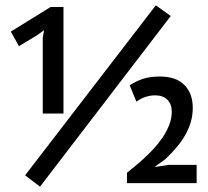

<svg xmlns="http://www.w3.org/2000/svg" viewBox="-20 -695 790 728"><path d="M21 0ZM570.8 -674.8 627.4 -634.3 131.8 12.7 75.2 -30.3ZM710.9 -286.1Q710.9 -258.3 703.4 -232.4Q695.8 -206.5 682.1 -182.6Q668.5 -158.7 649.2 -136Q629.9 -113.3 606.9 -91.3L568.8 -64V-62L618.7 -69.8H725.6V-0.5H461.4V-40Q472.2 -48.8 488.8 -62.3Q505.4 -75.7 524.4 -93Q543.5 -110.4 562.5 -130.9Q581.5 -151.4 596.9 -174.3Q612.3 -197.3 621.8 -221.7Q631.3 -246.1 631.3 -271.5Q631.3 -299.8 614.7 -316.7Q598.1 -333.5 568.4 -333.5Q554.7 -333.5 543.5 -330.8Q532.2 -328.1 523.4 -324.5Q514.6 -320.8 508.1 -316.7Q501.5 -312.5 497.1 -309.6L471.7 -371.6Q495.6 -387.2 522 -396Q548.3 -404.8 586.4 -404.8Q647.9 -404.8 679.4 -372.6Q710.9 -340.3 710.9 -286.1ZM142.1 -551.3 147 -580.6 121.6 -562 51.8 -520 21 -575.2 171.9 -668.5H220.7V-264.6H142.1Z"/></svg>

Font: PT Astra Sans
Style: Regular
Weight: 400
Designer: A.Korolkova, I. Chaeva
Foundry: ParaType Ltd
Version: Version 1.001; ttfautohint (v1.6)